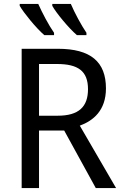

<svg xmlns="http://www.w3.org/2000/svg" viewBox="-20 -964 628 984"><path d="M176 -944H81V-934C101 -899 165 -820 207 -784H257V-796C230 -834 196 -899 176 -944ZM343 -944H248V-934C267 -899 332 -820 374 -784H423V-796C397 -834 362 -899 343 -944ZM277 -714H91V0H180V-295H309L471 0H575L389 -320C457 -345 523 -397 523 -511C523 -647 445 -714 277 -714ZM272 -636C380 -636 431 -600 431 -507C431 -417 384 -371 276 -371H180V-636Z"/></svg>

Font: Noto Sans Thai
Style: Regular
Weight: 400
Designer: Monotype Design Team
Foundry: Monotype Imaging Inc.
Version: Version 1.901